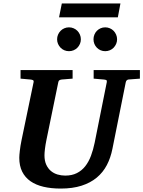

<svg xmlns="http://www.w3.org/2000/svg" viewBox="-20 -1077 831 1113"><path d="M725.1 -616.2Q718.3 -615.2 714.4 -611.1Q710.4 -606.9 709 -600.1L631.8 -214.8Q621.6 -162.6 599.4 -120.1Q577.1 -77.6 540.8 -47.4Q504.4 -17.1 452.6 -0.5Q400.9 16.1 332 16.1Q276.4 16.1 231.9 5.6Q187.5 -4.9 156.5 -26.6Q125.5 -48.3 108.6 -82Q91.8 -115.7 91.8 -162.1Q91.8 -176.3 95 -203.9Q98.1 -231.4 105 -265.1L174.8 -601.1Q176.3 -609.9 170.9 -612.5Q165.5 -615.2 154.8 -616.2Q146.5 -616.7 137.2 -617.7Q128.9 -618.7 118.9 -619.4Q108.9 -620.1 99.1 -621.1V-670.9H400.9V-621.1Q389.2 -620.1 378.2 -619.4Q367.2 -618.7 358.4 -617.7Q348.1 -616.7 338.9 -616.2Q330.1 -615.2 324.7 -612.1Q319.3 -608.9 317.9 -600.1L249 -265.1Q243.2 -236.3 240.5 -213.4Q237.8 -190.4 237.8 -176.8Q237.8 -145 248 -122.6Q258.3 -100.1 275.1 -85.9Q292 -71.8 313.7 -65.4Q335.4 -59.1 357.9 -59.1Q397 -59.1 425.5 -73.5Q454.1 -87.9 474.1 -113.3Q494.1 -138.7 507.3 -173.8Q520.5 -209 528.8 -250L599.1 -601.1Q600.6 -609.9 596.4 -612.5Q592.3 -615.2 580.1 -616.2Q570.8 -616.7 561.5 -617.7Q553.2 -618.7 543 -619.4Q532.7 -620.1 522.9 -621.1V-670.9H791V-621.1ZM448.7 -849.1Q448.7 -835 443.4 -822.5Q438 -810.1 428.7 -800.5Q419.4 -791 406.7 -785.6Q394 -780.3 379.9 -780.3Q365.7 -780.3 353 -785.6Q340.3 -791 331.1 -800.5Q321.8 -810.1 316.4 -822.5Q311 -835 311 -849.1Q311 -863.3 316.4 -876Q321.8 -888.7 331.1 -898.2Q340.3 -907.7 353 -913.1Q365.7 -918.5 379.9 -918.5Q394 -918.5 406.7 -913.1Q419.4 -907.7 428.7 -898.2Q438 -888.7 443.4 -876Q448.7 -863.3 448.7 -849.1ZM658.7 -849.1Q658.7 -835 653.3 -822.5Q647.9 -810.1 638.7 -800.5Q629.4 -791 616.7 -785.6Q604 -780.3 589.8 -780.3Q575.7 -780.3 563.2 -785.6Q550.8 -791 541.5 -800.5Q532.2 -810.1 527.1 -822.5Q522 -835 522 -849.1Q522 -863.3 527.1 -876Q532.2 -888.7 541.5 -898.2Q550.8 -907.7 563.2 -913.1Q575.7 -918.5 589.8 -918.5Q604 -918.5 616.7 -913.1Q629.4 -907.7 638.7 -898.2Q647.9 -888.7 653.3 -876Q658.7 -863.3 658.7 -849.1ZM663.1 -976.6H322.3L338.4 -1057.1H678.2Z"/></svg>

Font: Charis SIL Viet
Style: Bold Italic
Weight: 700
Italic angle: -11°
Foundry: SIL International
Version: Version 5.000